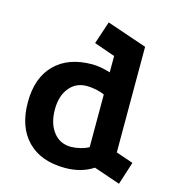

<svg xmlns="http://www.w3.org/2000/svg" viewBox="-106 -770 808 885"><g transform="rotate(15 298.5 -327.0)"><path d="M542 26 416 -17Q360 20 282 20Q167 20 103 -45.5Q39 -111 39 -229Q39 -345 103 -409.5Q167 -474 282 -474Q301 -474 323.5 -470Q346 -466 368 -459V-537L268 -572L304 -680L495 -615V-111L577 -83ZM283 -81Q303 -81 326.5 -86.5Q350 -92 368 -102V-353Q352 -361 328.5 -366Q305 -371 283 -371Q231 -371 199.5 -332Q168 -293 168 -229Q168 -162 199.5 -121.5Q231 -81 283 -81Z"/></g></svg>

Font: Podkova ExtraBold
Style: Regular
Weight: 800
Designer: Ilya Yudin
Foundry: Cyreal (www.cyreal.org)
Version: Version 2.103